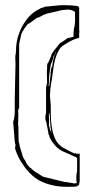

<svg xmlns="http://www.w3.org/2000/svg" viewBox="-20 -723 354 742"><path d="M273 -131Q268 -131 267 -130L266 -131Q265 -131 257.5 -134.5Q250 -138 241 -143Q232 -148 224.5 -152Q217 -156 216 -158Q200 -170 192 -189Q184 -208 180.5 -230Q177 -252 176.5 -275Q176 -298 176 -318L173 -354Q174 -382 177.5 -399.5Q181 -417 183 -435Q185 -450 187.5 -466.5Q190 -483 194.5 -498.5Q199 -514 206.5 -527.5Q214 -541 227 -549Q253 -566 269 -571.5Q285 -577 286 -576Q285 -577 285 -579H286V-595Q286 -597 286.5 -599Q287 -601 287 -603L286 -605V-653V-691Q286 -699 277 -700Q268 -701 258 -702L233 -703H215L153 -697Q151 -695 143 -693Q135 -691 132 -688Q110 -678 93.5 -660Q77 -642 65.5 -620.5Q54 -599 48 -575.5Q42 -552 42 -531L41 -516Q39 -508 39 -501Q39 -495 39.5 -489Q40 -483 40 -477Q39 -432 38.5 -409.5Q38 -387 38 -384L37 -339V-292Q37 -281 35.5 -272Q34 -263 33 -257H32Q32 -255 31.5 -254Q31 -253 31 -251L37 -175L39 -166Q40 -165 40 -162Q40 -159 39 -156Q38 -153 38 -151Q38 -148 44 -132.5Q50 -117 56 -107Q92 -45 137 -23Q182 -1 240 -1Q251 -1 265.5 -1.5Q280 -2 280 -5V-6Q281 -7 285 -7L288 -24V-129H274Q273 -130 273 -131ZM275 -38V-26Q275 -24 277 -16Q269 -14 267 -14Q265 -14 264 -14.5Q263 -15 262 -15L238 -19Q237 -20 229 -20L151 -39L145 -41L118 -58L114 -60Q114 -61 113 -62L111 -63Q110 -64 106 -67Q102 -70 99 -74H97L92 -80Q86 -85 83 -90.5Q80 -96 80 -98L72 -110L68 -119L58 -152Q56 -157 55.5 -162.5Q55 -168 53 -173L52 -178L51 -235Q50 -236 50 -241L51 -285H50L51 -290Q50 -291 50 -296L54 -307V-553L63 -594L65 -596Q66 -598 67.5 -602Q69 -606 71 -606L72 -609Q73 -612 80 -620.5Q87 -629 87 -630L94 -633Q95 -634 101.5 -638.5Q108 -643 121 -653L126 -655Q129 -655 130 -656L140 -661Q141 -662 145 -664L160 -670L220 -684L242 -686Q251 -686 262 -682V-681L267 -679Q270 -679 270 -672V-640L268 -621Q264 -609 264 -581Q258 -579 251.5 -578Q245 -577 239 -575V-574Q221 -561 215 -558Q209 -555 207 -549H205Q204 -545 198.5 -539.5Q193 -534 193 -532H192L179 -513Q179 -507 167 -482L166 -480Q165 -479 164 -479L163 -474Q162 -473 162 -468V-459Q162 -456 161.5 -452.5Q161 -449 161 -445L162 -406V-400L160 -398Q160 -396 161 -395L158 -386V-284L157 -283Q155 -273 155 -272Q155 -258 159 -251L167 -209Q167 -201 170 -201L171 -195Q172 -194 172 -191H173Q174 -190 174.5 -187Q175 -184 184 -172Q193 -160 200 -153.5Q207 -147 214.5 -142.5Q222 -138 231 -134.5Q240 -131 253 -125V-124L260 -122Q263 -119 268 -118Q273 -117 278 -112V-62Q275 -51 275 -38ZM182 -467 180 -464 178 -458 176 -452Q177 -451 177 -449L175 -442Q176 -441 176 -439L174 -422L172 -404L170 -390Q168 -390 168 -394Q168 -399 169 -400L170 -426Q171 -440 172.5 -451Q174 -462 177 -476L179 -480L181 -484L183 -490L185 -496Q185 -498 185.5 -499Q186 -500 186 -502L188 -507Q189 -507 190 -508L191 -513L192 -509H191Q190 -507 188.5 -502Q187 -497 185.5 -490Q184 -483 183 -476.5Q182 -470 182 -467ZM178 -210H177Q177 -216 176 -217L174 -220L172 -226Q172 -233 171 -234H169L170 -266Q169 -267 169 -268V-281Q169 -284 170 -285L171 -286Q173 -272 173.5 -259Q174 -246 175 -232Q178 -221 178 -210ZM192 -513Q193 -520 197 -522L198 -523Q197 -521 196 -519.5Q195 -518 194 -516V-514Z"/></svg>

Font: Londrina Sketch
Style: Regular
Weight: 400
Designer: Marcelo Magalhaes
Foundry: Marcelo Magalhães
Version: Version 1.002